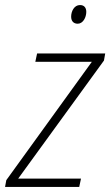

<svg xmlns="http://www.w3.org/2000/svg" viewBox="-41 -741 437 761"><path d="M267 -647C288 -647 301 -672 301 -694C301 -710 293 -721 276 -721C253 -721 241 -696 241 -675C241 -657 251 -647 267 -647ZM-21 0H273L280 -33H31L371 -501L376 -529H106L99 -496H323L-16 -27Z"/></svg>

Font: Noto Sans SemiCondensed ExtraLight
Style: Italic
Weight: 200
Width: 4
Italic angle: -12°
Designer: Monotype Design Team
Foundry: Monotype Imaging Inc.
Version: Version 2.013